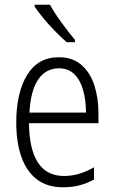

<svg xmlns="http://www.w3.org/2000/svg" viewBox="-20 -785 485 815"><path d="M230 -542Q288 -542 325.5 -509.5Q363 -477 380.5 -422.5Q398 -368 398 -303V-262H103Q104 -152 141 -95Q178 -38 252 -38Q316 -38 379 -75V-23Q350 -7 318 1.5Q286 10 248 10Q180 10 136 -24Q92 -58 70.5 -120Q49 -182 49 -264Q49 -391 95 -466.5Q141 -542 230 -542ZM230 -495Q175 -495 142.5 -448Q110 -401 105 -307H345Q345 -359 333 -402Q321 -445 295.5 -470Q270 -495 230 -495ZM192 -765Q212 -729 242 -688Q272 -647 298 -616V-606H263Q241 -625 215 -651.5Q189 -678 165.5 -706Q142 -734 127 -757V-765Z"/></svg>

Font: Noto Sans Ethiopic Condensed Light
Style: Regular
Weight: 300
Width: 3
Designer: Monotype Design Team
Foundry: Monotype Imaging Inc.
Version: Version 2.102; ttfautohint (v1.8.4.7-5d5b)